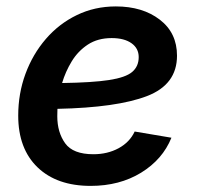

<svg xmlns="http://www.w3.org/2000/svg" viewBox="-20 -576 624 607"><path d="M266.6 11.7Q159.7 11.7 98.6 -47.1Q37.6 -106 37.6 -210.4Q37.6 -280.3 60.5 -342.5Q83.5 -404.8 125 -452.9Q166.5 -501 222.9 -528.3Q279.3 -555.7 346.2 -555.7Q430.7 -555.7 485.1 -513.9Q539.6 -472.2 539.6 -399.9Q539.6 -308.6 444.6 -272.2Q349.6 -235.8 161.6 -231.9Q161.1 -219.7 161.1 -208.5Q161.1 -157.7 186 -123Q210.9 -88.4 275.4 -88.4Q319.8 -88.4 355 -107.4Q390.1 -126.5 405.8 -160.2L522 -140.6Q494.1 -71.8 426 -30Q357.9 11.7 266.6 11.7ZM176.3 -313.5Q272.5 -314.9 325 -323Q377.4 -331.1 397.9 -348.6Q418.5 -366.2 418.5 -395.5Q418.5 -423.3 395.5 -439.5Q372.6 -455.6 333 -455.6Q289.1 -455.6 257.8 -435.1Q226.6 -414.6 206.8 -382.1Q187 -349.6 176.3 -313.5Z"/></svg>

Font: Inter Semi Bold
Style: Italic
Weight: 600
Italic angle: -9.39999°
Designer: Rasmus Andersson
Foundry: rsms
Version: Version 4.000;git-3c8e0fc